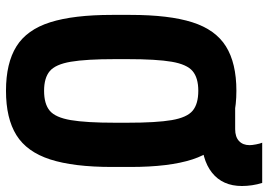

<svg xmlns="http://www.w3.org/2000/svg" viewBox="-144 -720 874 625"><g transform="rotate(90 292.5 -407.0)"><path d="M418 -626Q391 -626 364.5 -627.5Q338 -629 310 -632L323 -736H400Q425 -736 438.5 -748.5Q452 -761 452 -783Q452 -791 449.5 -804Q447 -817 444 -824H575Q580 -808 582.5 -791Q585 -774 585 -758Q585 -695 541.5 -660.5Q498 -626 418 -626ZM275 10Q185 10 130.5 -24Q76 -58 52 -134Q28 -210 28 -335V-395Q28 -521 52 -596.5Q76 -672 130.5 -706Q185 -740 275 -740Q365 -740 419.5 -706Q474 -672 498.5 -596.5Q523 -521 523 -395V-335Q523 -210 498.5 -134Q474 -58 419.5 -24Q365 10 275 10ZM275 -114Q318 -114 340 -132.5Q362 -151 370.5 -201Q379 -251 379 -345V-385Q379 -480 370.5 -529.5Q362 -579 340 -597.5Q318 -616 275 -616Q233 -616 211 -597.5Q189 -579 180.5 -529.5Q172 -480 172 -385V-345Q172 -251 180.5 -201Q189 -151 211 -132.5Q233 -114 275 -114Z"/></g></svg>

Font: M PLUS Code Latin SemiExpanded
Style: Bold
Weight: 700
Width: 6
Designer: Coji Morishita
Foundry: UNDERFOREST DESIGN
Version: Version 1.002; ttfautohint (v1.8.3)